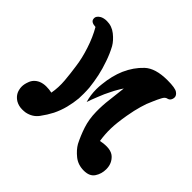

<svg xmlns="http://www.w3.org/2000/svg" viewBox="-172 -956 1157 1157"><g transform="rotate(45 406.0 -378.0)"><path d="M133.8 -744.1Q176.8 -744.1 210.9 -716.8Q245.1 -689.5 262.7 -659.2Q286.1 -616.2 301.8 -569.3Q318.4 -522.5 328.1 -477.5Q337.9 -431.6 342.8 -385.7Q344.7 -361.3 344.7 -335.9Q344.7 -315.4 343.8 -294.9Q339.8 -252 329.1 -210Q318.4 -168 298.8 -127.9Q280.3 -91.8 252.9 -54.7Q225.6 -17.6 176.8 -7.8Q163.1 -5.9 149.4 -5.9Q120.1 -5.9 95.7 -19.5Q60.5 -41 52.7 -78.1Q49.8 -88.9 49.8 -101.6Q49.8 -122.1 58.6 -145.5Q70.3 -181.6 107.4 -198.2Q128.9 -207 154.3 -207Q178.7 -207 202.1 -202.1Q211.9 -254.9 207 -311.5Q202.1 -367.2 194.3 -419.9Q186.5 -480.5 164.1 -547.9Q142.6 -614.3 110.4 -669.9Q70.3 -671.9 67.4 -695.3Q63.5 -717.8 88.9 -733.4Q96.7 -738.3 108.4 -741.2Q119.1 -744.1 133.8 -744.1ZM762.7 -109.4Q762.7 -70.3 742.2 -39.1Q721.7 -7.8 672.9 -7.8Q623 -7.8 587.9 -36.1Q552.7 -64.5 534.2 -96.7Q510.7 -142.6 493.2 -195.3Q475.6 -249 474.6 -310.5Q473.6 -365.2 480.5 -418Q487.3 -471.7 493.2 -528.3Q483.4 -514.6 473.6 -497.1Q462.9 -479.5 453.1 -459Q433.6 -421.9 418 -380.9Q401.4 -340.8 392.6 -312.5Q378.9 -357.4 378.9 -409.2Q378.9 -431.6 381.8 -454.1Q389.6 -531.2 416 -592.8Q445.3 -659.2 494.1 -705.1Q542 -750 644.5 -750Q710.9 -750 729.5 -736.3Q748 -723.6 748 -706.1Q748 -694.3 741.2 -683.6Q734.4 -673.8 721.7 -670.9Q706.1 -668 695.3 -646.5Q683.6 -625 670.9 -594.7Q654.3 -559.6 643.6 -520.5Q631.8 -480.5 622.1 -424.8Q609.4 -350.6 608.4 -301.8Q607.4 -253.9 615.2 -203.1Q695.3 -219.7 729.5 -188.5Q762.7 -158.2 762.7 -109.4Z"/></g></svg>

Font: MahoPreGreeks
Style: Regular
Weight: 400
Designer: ABC, Toei Animation
Foundry: Ishotihadus
Version: Version 1.00